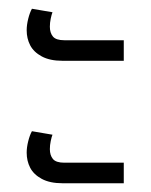

<svg xmlns="http://www.w3.org/2000/svg" viewBox="-20 -494 345 439"><path d="M123 -355Q94 -355 75.5 -365Q57 -375 49 -390.5Q41 -406 41 -425Q41 -437 44.5 -451Q48 -465 53 -474L100 -466Q98 -461 96 -451.5Q94 -442 94 -433Q94 -419 101 -410.5Q108 -402 127 -402H263V-355ZM123 -75Q94 -75 75.5 -85Q57 -95 49 -110.5Q41 -126 41 -145Q41 -157 44.5 -171Q48 -185 53 -194L100 -186Q98 -181 96 -171.5Q94 -162 94 -153Q94 -139 101 -130.5Q108 -122 127 -122H263V-75Z"/></svg>

Font: Noto Sans Thai SemiCondensed Light
Style: Regular
Weight: 300
Width: 4
Designer: Monotype Design Team
Foundry: Monotype Imaging Inc.
Version: Version 2.001